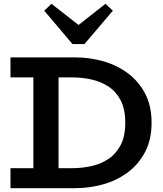

<svg xmlns="http://www.w3.org/2000/svg" viewBox="-20 -987 857 1007"><path d="M35 0V-105H360Q409 -105 458 -115.5Q507 -126 547.5 -152.5Q588 -179 612.5 -225.5Q637 -272 637 -343Q637 -415 612.5 -461.5Q588 -508 547.5 -534Q507 -560 458 -570.5Q409 -581 360 -581H35V-686H374Q449 -686 520.5 -666Q592 -646 649 -604Q706 -562 740.5 -497.5Q775 -433 775 -343Q775 -254 740.5 -189Q706 -124 649 -82Q592 -40 520.5 -20Q449 0 374 0ZM155 -61V-626H287V-61ZM533 -967 572 -931 423 -756H360L212 -931L250 -967L392 -856Z"/></svg>

Font: BioRhyme
Style: Bold
Weight: 700
Designer: Aoife Mooney
Foundry: Aoife Mooney Type
Version: Version 1.600;gftools[0.9.33]